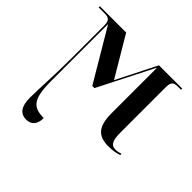

<svg xmlns="http://www.w3.org/2000/svg" viewBox="-195 -711 1126 1126"><g transform="rotate(45 368.5 -148.0)"><path d="M176 240C220 240 243 211 243 161C157 159 120 132 120 -22V-493H122L311 -174H329L502 -515H504V-142C504 -36 538 10 627 10C662 10 693 5 714 -4V-14C701 -9 685 -6 671 -6C633 -6 621 -34 621 -100V-474C621 -519 638 -526 669 -526H695V-536H502L377 -288L230 -536H12V-526H60C89 -526 110 -521 110 -476V-204C110 -46 101 50 101 135C101 205 127 240 176 240Z"/></g></svg>

Font: Noto Serif Display SemiCondensed SemiBold
Style: Regular
Weight: 600
Width: 4
Designer: Monotype Design Team
Foundry: Monotype Imaging Inc.
Version: Version 2.009